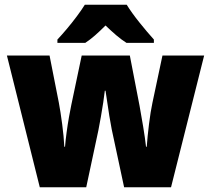

<svg xmlns="http://www.w3.org/2000/svg" viewBox="-20 -786 886 806"><path d="M449 -243Q444 -268 439 -299Q434 -330 430 -358.5Q426 -387 423 -405H420Q418 -386 413.5 -356.5Q409 -327 403.5 -295.5Q398 -264 393 -239L342 0H147L9 -553H188L227 -355Q234 -318 241 -265Q248 -212 250 -170H253Q255 -196 259.5 -229.5Q264 -263 269.5 -294Q275 -325 279 -344L323 -553H525L566 -341Q573 -303 581 -254.5Q589 -206 593 -170H596Q599 -212 605.5 -265Q612 -318 620 -355L662 -553H837L698 0H501ZM512 -766Q533 -732 565.5 -691.5Q598 -651 626 -620V-606H511Q489 -620 468 -638Q447 -656 423 -679Q399 -655 379 -637.5Q359 -620 338 -606H221V-620Q238 -638 260 -664Q282 -690 302.5 -717.5Q323 -745 336 -766Z"/></svg>

Font: Noto Sans SemiCondensed Black
Style: Regular
Weight: 900
Width: 4
Designer: Monotype Design Team
Foundry: Monotype Imaging Inc.
Version: Version 2.013; ttfautohint (v1.8.4.7-5d5b)